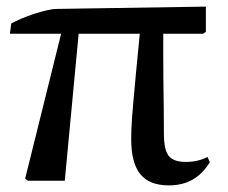

<svg xmlns="http://www.w3.org/2000/svg" viewBox="-20 -547 689 581"><path d="M491 14Q432 14 404.5 -20Q377 -54 377 -126Q377 -140 377.5 -154.5Q378 -169 379.5 -190.5Q381 -212 384 -244.5Q387 -277 391.5 -326Q396 -375 403 -445H218L176 0H65L56 -6L165 -445H10L14 -476Q27 -483 45.5 -491Q64 -499 84.5 -505.5Q105 -512 122.5 -516Q140 -520 151 -520L603 -527V-451L595 -445H474Q474 -410 474 -372.5Q474 -335 474.5 -297Q475 -259 475.5 -220.5Q476 -182 476 -142Q476 -94 490.5 -75.5Q505 -57 542 -57Q561 -57 578 -61Q595 -65 608 -72L615 -56Q600 -32 581.5 -16.5Q563 -1 540.5 6.5Q518 14 491 14Z"/></svg>

Font: Literata 60pt Medium
Style: Regular
Weight: 500
Designer: Latin by Veronika Burian and Jose Scaglione. Greek by Irene Vlachou. Cyrillic by Vera Evstafieva.
Foundry: TypeTogether
Version: Version 3.103;gftools[0.9.29]